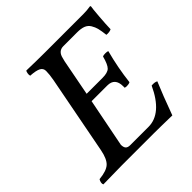

<svg xmlns="http://www.w3.org/2000/svg" viewBox="-174 -785 923 923"><g transform="rotate(-45 287.5 -323.5)"><path d="M263.2 -362.8H371.1Q406.2 -362.8 420.2 -376.5Q434.1 -390.1 445.8 -434.1Q451.7 -437 463.9 -437Q477.5 -437 481.9 -434.1Q458 -343.3 448.2 -256.8Q439.9 -252 425.8 -252Q420.9 -252 413.1 -253.9V-264.2Q413.1 -320.8 361.8 -320.8H254.9L206.1 -73.2Q206.1 -56.2 213.1 -48.1Q220.2 -40 236.8 -40H360.8Q452.1 -40 512.2 -169.9Q534.2 -171.9 545.9 -165Q519 -102.1 481 2Q479 2 457 1.5Q435.1 1 405.5 0.5Q376 0 356 0H139.2Q96.2 0 12.2 2Q8.8 -3.9 10.5 -12.7Q12.2 -21.5 17.1 -28.8Q68.4 -33.7 89.4 -53Q110.4 -72.3 120.1 -122.1L196.8 -521Q203.1 -554.7 203.1 -578.1Q203.1 -596.7 187 -605.2Q170.9 -613.8 132.8 -616.2Q130.4 -624 132.3 -634Q134.3 -644 137.2 -647Q203.6 -645 259.8 -645H523.9Q547.9 -645 570.8 -648.9Q575.2 -648.9 575.2 -645Q573.2 -637.2 568.8 -583.7Q564.5 -530.3 564 -501Q551.8 -494.1 530.8 -496.1Q527.3 -525.4 523.2 -542.5Q519 -559.6 509.5 -575.2Q500 -590.8 483.2 -597.4Q466.3 -604 439.9 -604H346.2Q311.5 -604 303.2 -564.9L298.8 -547.9Z"/></g></svg>

Font: Common Serif Medium
Style: Italic
Weight: 500
Italic angle: -12°
Designer: Philipp H. Poll, Khaled Hosny
Foundry: Stefan Peev, Context Ltd.
Version: Version 1.026